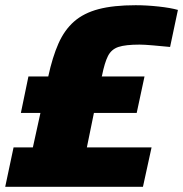

<svg xmlns="http://www.w3.org/2000/svg" viewBox="-30 -716 702 736"><path d="M-10 0 22 -151H96L125 -283H50L79 -423H155Q171 -497 194 -549Q217 -601 254 -633.5Q291 -666 348 -681Q405 -696 490 -696Q532 -696 578 -691Q624 -686 652 -678L622 -536Q591 -539 557 -542Q523 -545 505 -545Q451 -545 424 -536Q397 -527 384 -501.5Q371 -476 361 -426L360 -423H524L494 -283H330L303 -151H551L518 0Z"/></svg>

Font: Saira ExtraBold
Style: Italic
Weight: 800
Italic angle: -12°
Designer: Hector Gatti with collaboration of the Omnibus-Type team
Foundry: Omnibus-Type
Version: Version 1.100; ttfautohint (v1.8.3)